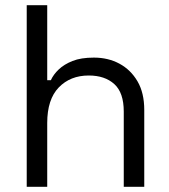

<svg xmlns="http://www.w3.org/2000/svg" viewBox="-20 -720 653 740"><path d="M83 0V-700H162V-411H176Q186 -433 206.5 -452.5Q227 -472 259.5 -485Q292 -498 342 -498Q397 -498 440.5 -474.5Q484 -451 510 -406.5Q536 -362 536 -296V0H457V-290Q457 -363 420.5 -396Q384 -429 322 -429Q251 -429 206.5 -383Q162 -337 162 -246V0Z"/></svg>

Font: Space Grotesk
Style: Regular
Weight: 400
Designer: Florian Karsten
Foundry: Florian Karsten
Version: Version 2.000